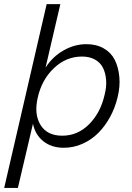

<svg xmlns="http://www.w3.org/2000/svg" viewBox="-37 -710 640 932"><path d="M-16.6 202.1 189.5 -689.9H255.9L184.1 -381.8Q218.8 -435.5 272 -465.6Q325.2 -495.6 382.3 -495.6Q430.7 -495.6 466.3 -475.3Q502 -455.1 519.8 -419.9Q537.6 -384.8 542.2 -337.6Q546.9 -290.5 533.7 -237.3Q521.5 -186.5 497.3 -142.1Q473.1 -97.7 439.9 -64.5Q406.7 -31.2 363.5 -12Q320.3 7.3 272.5 7.3Q213.4 7.3 173.6 -24.2Q133.8 -55.7 123 -109.4L49.8 202.1ZM265.1 -51.3Q340.3 -51.3 395.8 -107.2Q451.2 -163.1 470.7 -249.5Q481 -289.1 478 -323Q475.1 -356.9 462.4 -381.8Q449.7 -406.7 423.6 -421.1Q397.5 -435.5 360.8 -435.5Q284.2 -435.5 225.1 -379.6Q166 -323.7 146.5 -237.3Q127.4 -156.7 159.4 -104Q191.4 -51.3 265.1 -51.3Z"/></svg>

Font: HK Grotesk Legacy
Style: Italic
Weight: 400
Italic angle: -13°
Designer: Alfredo Marco Pradil
Foundry: Hanken Design Co.
Version: Version 2.022;PS 002.022;hotconv 1.0.88;makeotf.lib2.5.64775